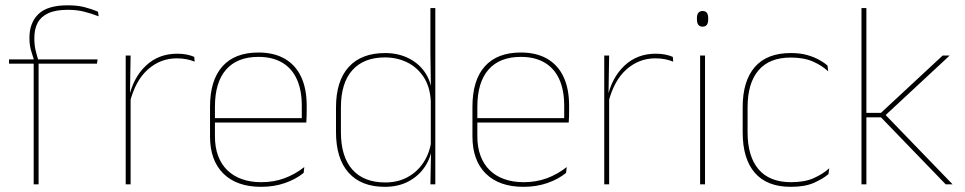

<svg xmlns="http://www.w3.org/2000/svg" viewBox="-20 -695 3640 724"><path d="M235.5 -675Q271.5 -675 298 -668.2Q324.5 -661.5 349.5 -651L352 -633.5Q323.5 -644.5 296.5 -651.2Q269.5 -658 235.5 -658Q190 -658 162.2 -645.2Q134.5 -632.5 122 -609Q109.5 -585.5 109.5 -552V-549Q109.5 -525 114.5 -504.2Q119.5 -483.5 125 -466.5L108.5 -464V-467.5Q103.5 -482.5 97.2 -504.2Q91 -526 91 -550.5V-553Q91 -609 125 -642Q159 -675 235.5 -675ZM125.5 0H107V-460H125.5ZM345.5 -455H14V-471H114H120H348Z M469.5 -308.5 460 -320.5 465.5 -325Q482 -402 530 -447.2Q578 -492.5 648 -492.5Q669 -492.5 685.2 -489Q701.5 -485.5 712.5 -480.5L714 -462.5Q701 -468 684 -471.5Q667 -475 646.5 -475Q585 -475 537.8 -433.2Q490.5 -391.5 469.5 -308.5ZM472.5 0H454V-485.5H472.5L470 -335L472.5 -332.5Z M964.5 9.5Q873 9.5 822.5 -40.2Q772 -90 772 -180.5V-292.5Q772 -392.5 818.8 -444.8Q865.5 -497 954.5 -497Q1013 -497 1053.8 -473.5Q1094.5 -450 1115.5 -405.2Q1136.5 -360.5 1136.5 -296.5V-279.5Q1136.5 -268.5 1136.2 -257.5Q1136 -246.5 1135 -233H1118Q1118 -250.5 1118 -266.5Q1118 -282.5 1118 -296Q1118 -355.5 1099.2 -396.5Q1080.5 -437.5 1044 -459Q1007.5 -480.5 954.5 -480.5Q874.5 -480.5 832.5 -432.5Q790.5 -384.5 790.5 -292.5V-243.5V-239.5V-181Q790.5 -140 802.2 -108Q814 -76 836.5 -53.8Q859 -31.5 891.5 -19.8Q924 -8 965 -8Q1012.5 -8 1052.5 -22.8Q1092.5 -37.5 1127.5 -65L1125 -43Q1095.5 -19 1054.5 -4.8Q1013.5 9.5 964.5 9.5ZM1128.5 -233H780.5V-249.5H1128.5Z M1431 9.5Q1342 9.5 1294.5 -43.8Q1247 -97 1247 -197V-289.5Q1247 -389.5 1294.8 -442.2Q1342.5 -495 1432.5 -495Q1482.5 -495 1522.5 -474.5Q1562.5 -454 1585.8 -417Q1609 -380 1609.5 -330H1615.5L1604.5 -313.5Q1601.5 -368.5 1577.2 -405Q1553 -441.5 1515 -460Q1477 -478.5 1431.5 -478.5Q1351.5 -478.5 1308.5 -430.2Q1265.5 -382 1265.5 -289.5V-197Q1265.5 -104.5 1308.5 -55.8Q1351.5 -7 1433 -7Q1479.5 -7 1516 -26.5Q1552.5 -46 1576 -81Q1599.5 -116 1606.5 -162.5L1615.5 -144H1610Q1605.5 -101.5 1582.5 -66.8Q1559.5 -32 1521 -11.2Q1482.5 9.5 1431 9.5ZM1621.5 0H1603L1605.5 -130.5L1604.5 -138V-346.5L1605 -356L1603 -494.5V-664.5H1621.5Z M1954 9.5Q1862.5 9.5 1812 -40.2Q1761.5 -90 1761.5 -180.5V-292.5Q1761.5 -392.5 1808.2 -444.8Q1855 -497 1944 -497Q2002.5 -497 2043.2 -473.5Q2084 -450 2105 -405.2Q2126 -360.5 2126 -296.5V-279.5Q2126 -268.5 2125.8 -257.5Q2125.5 -246.5 2124.5 -233H2107.5Q2107.5 -250.5 2107.5 -266.5Q2107.5 -282.5 2107.5 -296Q2107.5 -355.5 2088.8 -396.5Q2070 -437.5 2033.5 -459Q1997 -480.5 1944 -480.5Q1864 -480.5 1822 -432.5Q1780 -384.5 1780 -292.5V-243.5V-239.5V-181Q1780 -140 1791.8 -108Q1803.5 -76 1826 -53.8Q1848.5 -31.5 1881 -19.8Q1913.5 -8 1954.5 -8Q2002 -8 2042 -22.8Q2082 -37.5 2117 -65L2114.5 -43Q2085 -19 2044 -4.8Q2003 9.5 1954 9.5ZM2118 -233H1770V-249.5H2118Z M2274 -308.5 2264.5 -320.5 2270 -325Q2286.5 -402 2334.5 -447.2Q2382.5 -492.5 2452.5 -492.5Q2473.5 -492.5 2489.8 -489Q2506 -485.5 2517 -480.5L2518.5 -462.5Q2505.5 -468 2488.5 -471.5Q2471.5 -475 2451 -475Q2389.5 -475 2342.2 -433.2Q2295 -391.5 2274 -308.5ZM2277 0H2258.5V-485.5H2277L2274.5 -335L2277 -332.5Z M2638.5 0H2620V-485.5H2638.5ZM2629.5 -594.5Q2619 -594.5 2613.5 -601.2Q2608 -608 2608 -622V-626.5Q2608 -640 2613.5 -646.8Q2619 -653.5 2629.5 -653.5Q2640 -653.5 2645.2 -646.8Q2650.5 -640 2650.5 -626.5V-622Q2650.5 -608 2645.2 -601.2Q2640 -594.5 2629.5 -594.5Z M2962 9.5Q2872 9.5 2826.2 -43.5Q2780.5 -96.5 2780.5 -196V-290.5Q2780.5 -389.5 2826.2 -442.2Q2872 -495 2962 -495Q2997 -495 3023.5 -487.5Q3050 -480 3069.2 -469.2Q3088.5 -458.5 3100.5 -447.5L3103 -426Q3080 -447.5 3045.8 -462.8Q3011.5 -478 2961.5 -478Q2881.5 -478 2840.2 -429.8Q2799 -381.5 2799 -290.5V-196.5Q2799 -105.5 2840.2 -56.8Q2881.5 -8 2963 -8Q3015 -8 3049.5 -23.8Q3084 -39.5 3107 -60.5L3104 -38.5Q3084.5 -21.5 3050.2 -6Q3016 9.5 2962 9.5Z M3572 0H3546L3302 -252.5H3240.5V-269.5H3302L3534.5 -485.5H3561L3313.5 -255.5V-267.5ZM3247 0H3228.5V-664.5H3247Z"/></svg>

Font: Anek Devanagari Medium Thin
Style: Regular
Weight: 250
Version: Version 1.003